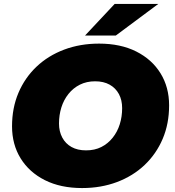

<svg xmlns="http://www.w3.org/2000/svg" viewBox="-20 -937 888 973"><path d="M396 16Q287 16 207.5 -24Q128 -64 84.5 -134.5Q41 -205 41 -297Q41 -390 73.5 -466.5Q106 -543 165 -599Q224 -655 305 -685.5Q386 -716 482 -716Q591 -716 670.5 -676Q750 -636 793.5 -565.5Q837 -495 837 -403Q837 -310 804.5 -233.5Q772 -157 713 -101Q654 -45 573 -14.5Q492 16 396 16ZM416 -175Q460 -175 493.5 -192Q527 -209 551 -239Q575 -269 587 -307.5Q599 -346 599 -389Q599 -430 582.5 -460.5Q566 -491 535.5 -508Q505 -525 462 -525Q419 -525 385 -508Q351 -491 327 -461Q303 -431 291 -392.5Q279 -354 279 -311Q279 -271 295.5 -240Q312 -209 342.5 -192Q373 -175 416 -175ZM411 -757 561 -917H782L567 -757Z"/></svg>

Font: Montserrat Thin Black
Style: Italic
Weight: 900
Italic angle: -11.3°
Version: Version 9.000